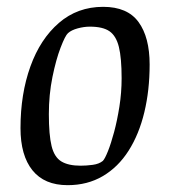

<svg xmlns="http://www.w3.org/2000/svg" viewBox="-20 -533 498 562"><path d="M178 9Q110 9 75 -34.5Q40 -78 40 -158Q40 -258 69 -338.5Q98 -419 152.5 -466Q207 -513 282 -513Q353 -513 385.5 -468.5Q418 -424 418 -344Q418 -269 402.5 -204.5Q387 -140 356.5 -92Q326 -44 281 -17.5Q236 9 178 9ZM216 -48Q233 -48 251.5 -50.5Q270 -53 281 -62Q287 -68 296 -90.5Q305 -113 314 -146.5Q323 -180 329.5 -221Q336 -262 336 -304Q336 -363 328 -395.5Q320 -428 300.5 -441.5Q281 -455 243 -455Q226 -455 207.5 -450Q189 -445 179 -436Q171 -429 157.5 -394Q144 -359 133.5 -307.5Q123 -256 123 -199Q123 -138 131 -105.5Q139 -73 159.5 -60.5Q180 -48 216 -48Z"/></svg>

Font: Faustina
Style: Italic
Weight: 400
Italic angle: -8°
Designer: Alfonso Garcia
Foundry: http://www.omnibus-type.com
Version: Version 1.200